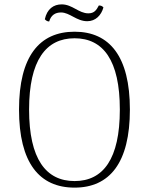

<svg xmlns="http://www.w3.org/2000/svg" viewBox="-20 -846 681 878"><path d="M453 -812C448 -818 442 -821 432 -821C421 -800 411 -785 384 -785C340 -785 311 -826 262 -826C225 -826 195 -805 185 -758C190 -752 198 -747 205 -748C213 -776 232 -789 259 -789C299 -789 330 -749 379 -749C417 -749 443 -776 453 -812ZM321 12C481 12 574 -101 574 -345C574 -588 481 -701 321 -701C160 -701 67 -588 67 -345C67 -101 160 12 321 12ZM321 -18C190 -18 113 -119 113 -345C113 -570 190 -671 321 -671C452 -671 528 -570 528 -345C528 -119 452 -18 321 -18Z"/></svg>

Font: Arima Koshi ExtraLight
Style: Regular
Weight: 275
Designer: Joana Correia and Natanael Gama
Foundry: NDISCOVER
Version: Version 1.019;PS 001.019;hotconv 1.0.88;makeotf.lib2.5.64775